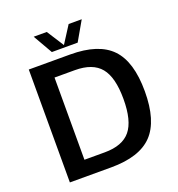

<svg xmlns="http://www.w3.org/2000/svg" viewBox="-152 -995 1037 1119"><g transform="rotate(-20 366.0 -435.0)"><path d="M346.2 0H89.8V-700.2H346.2Q522.5 -700.2 602.3 -616.9Q682.1 -533.7 682.1 -350.1Q682.1 -166.5 602.3 -83.3Q522.5 0 346.2 0ZM340.8 -605H214.8V-95.2H340.8Q451.2 -95.2 500.5 -155.3Q549.8 -215.3 549.8 -350.1Q549.8 -484.9 500.5 -544.9Q451.2 -605 340.8 -605ZM480 -870.1 411.1 -750H251L182.1 -870.1H263.2L331.1 -764.2L398.9 -870.1Z"/></g></svg>

Font: Fivo Sans Modern Med
Style: Regular
Weight: 450
Designer: Alexander Slobzheninov
Foundry: Alexander Slobzheninov
Version: 1.0